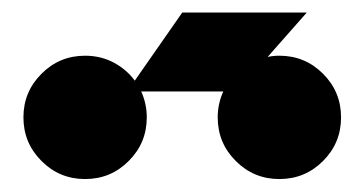

<svg xmlns="http://www.w3.org/2000/svg" viewBox="-20 -846 577 304"><path d="M212.4 -660.2Q212.4 -619.6 183.8 -591.1Q155.3 -562.5 114.7 -562.5Q74.2 -562.5 45.7 -591.1Q17.1 -619.6 17.1 -660.2Q17.1 -700.7 45.7 -729.2Q74.2 -757.8 114.7 -757.8Q139.2 -757.8 159.7 -747.1Q180.2 -736.3 193.4 -718.3L268.6 -826.2H465.8L403.8 -755.9Q413.1 -757.8 422.4 -757.8Q462.9 -757.8 491.5 -729.2Q520 -700.7 520 -660.2Q520 -619.6 491.5 -591.1Q462.9 -562.5 422.4 -562.5Q381.8 -562.5 353.3 -591.1Q324.7 -619.6 324.7 -660.2Q324.7 -681.6 333.5 -701.2H203.6Q212.4 -681.6 212.4 -660.2Z"/></svg>

Font: Giphurs Black
Style: Regular
Weight: 900
Version: Version 0.920; ttfautohint (v1.8.4.7-5d5b)